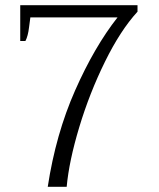

<svg xmlns="http://www.w3.org/2000/svg" viewBox="-20 -720 613 740"><path d="M433 -653H97Q96 -649 92 -615Q88 -581 78 -562H58V-700H510V-675Q444 -603 384.5 -482Q325 -361 285.5 -230Q246 -99 237 0H164Q195 -203 269.5 -371.5Q344 -540 433 -653Z"/></svg>

Font: Trirong Light
Style: Regular
Weight: 300
Designer: Katatrad Team
Foundry: CadsonDemak
Version: Version 1.001